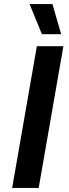

<svg xmlns="http://www.w3.org/2000/svg" viewBox="-20 -928 341 948"><path d="M40 0H171L293 -700H162ZM187 -759H282L239 -908H126Z"/></svg>

Font: Fixel Display 20240404 SemiBold
Style: Italic
Weight: 600
Italic angle: -10°
Designer: AlfaBravo + MacPaw
Foundry: Kyrylo Tkachov, Marchela Mozhyna, Serhii Makarenko, Maria Weinstein, Zakhar Kryvoshyya
Version: Version 1.211;Glyphs 3.2 (3225)